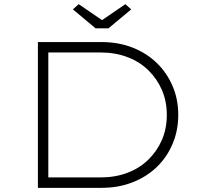

<svg xmlns="http://www.w3.org/2000/svg" viewBox="-20 -902 977 922"><path d="M162 0V-700H468Q549 -700 616.5 -673.5Q684 -647 732.5 -600Q781 -553 808.5 -489.5Q836 -426 836 -350Q836 -275 808.5 -210.5Q781 -146 732.5 -99.5Q684 -53 616.5 -26.5Q549 0 468 0ZM212 -33 198 -50H463Q533 -50 591.5 -72Q650 -94 692 -135Q734 -176 757.5 -230Q781 -284 781 -350Q781 -416 757.5 -470Q734 -524 692 -565Q650 -606 591.5 -628Q533 -650 463 -650H195L212 -665ZM439 -766 330 -857 358 -882 485 -795H455L582 -882L610 -857L501 -766Z"/></svg>

Font: Lexend Mega ExtraLight
Style: Regular
Weight: 250
Version: Version 1.007